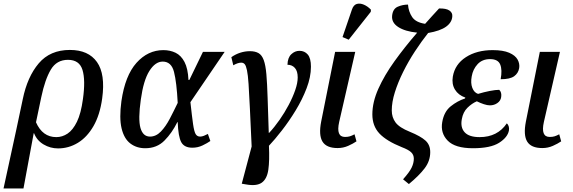

<svg xmlns="http://www.w3.org/2000/svg" viewBox="-76 -830 3247 1088"><path d="M53 -268Q79 -395 143.5 -471Q208 -547 320 -547Q425 -547 473.5 -478.5Q522 -410 503 -272Q490 -178 453.5 -115Q417 -52 365 -20.5Q313 11 253 11Q209 11 171 -11.5Q133 -34 117 -75H115L57 238H-56L17 -98ZM243 -53Q277 -53 307 -73Q337 -93 360 -140Q383 -187 394 -269Q409 -376 391.5 -433.5Q374 -491 309 -491Q245 -491 212 -435.5Q179 -380 158 -280L128 -137Q165 -53 243 -53Z M747 10Q698 10 662.5 -17Q627 -44 613 -102.5Q599 -161 612 -257Q633 -402 697.5 -474Q762 -546 850 -546Q888 -546 919 -531Q950 -516 969.5 -479Q989 -442 992 -377H997L1074 -536H1197L1003 -251Q1012 -169 1018 -127Q1024 -85 1032.5 -70.5Q1041 -56 1058 -56Q1068 -56 1079.5 -60.5Q1091 -65 1102 -71L1116 -31Q1099 -19 1072 -6Q1045 7 1014 7Q968 7 951 -24.5Q934 -56 931 -138H929Q899 -77 856 -33.5Q813 10 747 10ZM774 -56Q808 -56 835.5 -84.5Q863 -113 886 -157Q909 -201 931 -247Q925 -364 910 -422.5Q895 -481 846 -481Q804 -481 770.5 -428Q737 -375 722 -266Q706 -154 720 -105Q734 -56 774 -56Z M1318 215 1294 211 1350 0Q1344 -130 1340 -216.5Q1336 -303 1332.5 -354.5Q1329 -406 1323.5 -432Q1318 -458 1310.5 -466.5Q1303 -475 1291 -475Q1272 -475 1246 -460L1235 -506Q1259 -523 1286 -531.5Q1313 -540 1340 -540Q1370 -540 1389 -529Q1408 -518 1418.5 -489.5Q1429 -461 1433.5 -409Q1438 -357 1440.5 -275.5Q1443 -194 1447 -77H1449Q1479 -109 1508 -150.5Q1537 -192 1560 -235.5Q1583 -279 1597 -319.5Q1611 -360 1611 -391Q1611 -427 1595 -445Q1579 -463 1553 -463Q1554 -503 1574.5 -522.5Q1595 -542 1621 -542Q1650 -542 1668 -521Q1686 -500 1686 -452Q1686 -394 1661.5 -330Q1637 -266 1599.5 -204.5Q1562 -143 1521.5 -91Q1481 -39 1448 -4Q1452 80 1444.5 132Q1437 184 1407.5 205Q1378 226 1318 215Z M1837 9Q1774 9 1751.5 -27.5Q1729 -64 1744 -141L1823 -536H1937L1846 -139Q1827 -54 1879 -54Q1895 -54 1906.5 -57.5Q1918 -61 1933 -69L1944 -29Q1925 -16 1897 -3.5Q1869 9 1837 9ZM1900 -605 1865 -620 1918 -775Q1927 -802 1945.5 -807.5Q1964 -813 1986 -803.5Q2008 -794 2026 -775L2025 -763Z M2241 213 2208 186Q2244 146 2256.5 120Q2269 94 2269 69Q2269 47 2253.5 32.5Q2238 18 2201 4Q2114 -31 2074 -73.5Q2034 -116 2034 -182Q2034 -251 2068 -327Q2102 -403 2159.5 -483Q2217 -563 2288 -645Q2219 -652 2180.5 -677Q2142 -702 2146 -741Q2150 -780 2178 -792Q2206 -804 2236 -804Q2239 -764 2259.5 -733.5Q2280 -703 2333 -695Q2352 -717 2372 -738.5Q2392 -760 2412 -782Q2452 -783 2470.5 -770.5Q2489 -758 2487 -737Q2485 -703 2452 -679Q2419 -655 2350 -643Q2312 -595 2275 -538.5Q2238 -482 2208.5 -422.5Q2179 -363 2161.5 -307Q2144 -251 2144 -204Q2144 -165 2165.5 -136Q2187 -107 2247 -83Q2308 -58 2335 -33.5Q2362 -9 2362 32Q2362 82 2330.5 123.5Q2299 165 2241 213Z M2604 10Q2503 10 2461 -33Q2419 -76 2430 -138Q2440 -197 2478 -227.5Q2516 -258 2559 -272L2561 -277Q2521 -291 2502 -322.5Q2483 -354 2490 -396Q2502 -466 2564 -506Q2626 -546 2716 -546Q2775 -546 2809.5 -531Q2844 -516 2857 -492.5Q2870 -469 2866 -444Q2861 -415 2837.5 -398Q2814 -381 2761 -381Q2771 -434 2758.5 -464.5Q2746 -495 2701 -495Q2657 -495 2630.5 -466.5Q2604 -438 2597 -397Q2590 -359 2600.5 -332Q2611 -305 2633 -298Q2666 -308 2699 -314.5Q2732 -321 2753 -321Q2768 -307 2764 -280Q2761 -259 2742.5 -246Q2724 -233 2700 -233Q2686 -233 2666 -239.5Q2646 -246 2626 -256Q2598 -244 2573 -219.5Q2548 -195 2541 -155Q2532 -108 2557 -80.5Q2582 -53 2642 -53Q2743 -53 2796 -131Q2803 -125 2806.5 -114.5Q2810 -104 2808 -91Q2801 -52 2752.5 -21Q2704 10 2604 10Z M2997 9Q2934 9 2911.5 -27.5Q2889 -64 2904 -141L2983 -536H3097L3006 -139Q2987 -54 3039 -54Q3055 -54 3066.5 -57.5Q3078 -61 3093 -69L3104 -29Q3085 -16 3057 -3.5Q3029 9 2997 9Z"/></svg>

Font: Noto Serif SemiCondensed Medium
Style: Italic
Weight: 500
Width: 4
Italic angle: -12°
Designer: Monotype Design Team
Foundry: Monotype Imaging Inc.
Version: Version 2.013